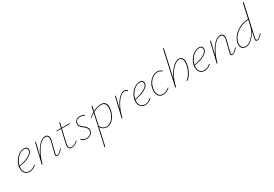

<svg xmlns="http://www.w3.org/2000/svg" viewBox="56 -1917 4868 3411"><g transform="rotate(-30 2490.5 -211.0)"><path d="M356 -346Q356 -339 354 -327Q344 -277 267.5 -233.5Q191 -190 61 -169Q58 -151 58 -133Q58 -77 88 -44Q118 -11 171 -11Q236 -11 296 -67L306 -57Q240 3 170 3Q110 3 76 -34.5Q42 -72 42 -135Q42 -165 49 -194Q63 -251 99.5 -301Q136 -351 185 -380.5Q234 -410 283 -410Q322 -410 339 -391.5Q356 -373 356 -346ZM340 -344Q340 -366 326.5 -381Q313 -396 279 -396Q234 -396 189.5 -367.5Q145 -339 112 -292.5Q79 -246 66 -194L63 -182Q182 -203 255 -242.5Q328 -282 338 -327Q340 -337 340 -344Z M852 -79Q816 -38 788 -17.5Q760 3 735 3Q704 3 704 -28Q704 -38 707 -51L765 -281Q771 -307 771 -328Q771 -360 756.5 -377.5Q742 -395 713 -395Q662 -395 606.5 -341.5Q551 -288 504.5 -197.5Q458 -107 431 0H415L512 -407H528L465 -144Q516 -264 583.5 -337Q651 -410 716 -410Q750 -410 768.5 -389.5Q787 -369 787 -331Q787 -306 780 -279L723 -51Q720 -39 720 -31Q720 -11 739 -11Q760 -11 784 -30Q808 -49 843 -87Z M985 -110Q979 -86 979 -67Q979 -38 993 -22.5Q1007 -7 1036 -7Q1063 -7 1093.5 -22.5Q1124 -38 1154 -67L1163 -58Q1092 7 1031 7Q998 7 980.5 -12Q963 -31 963 -66Q963 -86 969 -110L1031 -379H941L945 -392H1034L1058 -495H1074L1050 -392L1212 -393L1209 -379H1047Z M1231 -44 1242 -55Q1257 -35 1283.5 -23Q1310 -11 1342 -11Q1392 -11 1422.5 -39.5Q1453 -68 1453 -110Q1453 -139 1435.5 -160Q1418 -181 1385 -208Q1350 -236 1332.5 -257.5Q1315 -279 1315 -309Q1315 -320 1318 -333Q1327 -368 1355 -389Q1383 -410 1431 -410Q1486 -410 1521 -382L1511 -370Q1499 -382 1477 -389Q1455 -396 1429 -396Q1382 -396 1356 -372.5Q1330 -349 1330 -312Q1330 -286 1346.5 -266Q1363 -246 1396 -220Q1432 -191 1450.5 -167.5Q1469 -144 1469 -112Q1469 -101 1466 -87Q1456 -46 1423 -21.5Q1390 3 1340 3Q1303 3 1274.5 -10.5Q1246 -24 1231 -44Z M1970 -288Q1970 -264 1963 -224Q1950 -165 1920 -113Q1890 -61 1847.5 -29Q1805 3 1756 3Q1714 3 1681 -17Q1648 -37 1631 -72L1551 289H1535L1674 -336Q1632 -311 1597 -279L1589 -288Q1631 -325 1677 -353L1701 -459L1717 -460L1696 -363Q1784 -408 1856 -408Q1970 -408 1970 -288ZM1952 -286Q1952 -394 1853 -394Q1820 -394 1777.5 -381.5Q1735 -369 1692 -346L1636 -93Q1651 -57 1681.5 -34Q1712 -11 1755 -11Q1797 -11 1836 -38.5Q1875 -66 1903.5 -114Q1932 -162 1945 -222Q1952 -264 1952 -286Z M2402 -377 2391 -365Q2371 -395 2333 -395Q2292 -395 2243 -350Q2194 -305 2148 -218Q2102 -131 2073 -12L2070 0H2054L2151 -407H2167L2108 -161Q2157 -280 2219.5 -345Q2282 -410 2336 -410Q2376 -410 2402 -377Z M2728 -346Q2728 -339 2726 -327Q2716 -277 2639.5 -233.5Q2563 -190 2433 -169Q2430 -151 2430 -133Q2430 -77 2460 -44Q2490 -11 2543 -11Q2608 -11 2668 -67L2678 -57Q2612 3 2542 3Q2482 3 2448 -34.5Q2414 -72 2414 -135Q2414 -165 2421 -194Q2435 -251 2471.5 -301Q2508 -351 2557 -380.5Q2606 -410 2655 -410Q2694 -410 2711 -391.5Q2728 -373 2728 -346ZM2712 -344Q2712 -366 2698.5 -381Q2685 -396 2651 -396Q2606 -396 2561.5 -367.5Q2517 -339 2484 -292.5Q2451 -246 2438 -194L2435 -182Q2554 -203 2627 -242.5Q2700 -282 2710 -327Q2712 -337 2712 -344Z M3017 -396Q2972 -396 2929 -371Q2886 -346 2854 -300Q2822 -254 2809 -194Q2802 -165 2802 -136Q2802 -78 2831 -44.5Q2860 -11 2912 -11Q2946 -11 2978.5 -26Q3011 -41 3038 -68L3048 -58Q3018 -29 2982.5 -13Q2947 3 2909 3Q2851 3 2818 -34.5Q2785 -72 2785 -136Q2785 -157 2792 -194Q2805 -257 2839.5 -306Q2874 -355 2921.5 -382.5Q2969 -410 3020 -410Q3077 -410 3108 -372L3096 -361Q3068 -396 3017 -396Z M3548 -301Q3548 -271 3540 -233Q3524 -160 3485 -93Q3446 -26 3397 4L3388 -8Q3434 -37 3471.5 -102Q3509 -167 3524 -236Q3531 -268 3531 -301Q3531 -346 3514 -372.5Q3497 -399 3462 -399Q3413 -399 3356 -352Q3299 -305 3248.5 -214.5Q3198 -124 3170 0H3153L3312 -711H3329L3203 -149Q3237 -232 3282 -292Q3327 -352 3374 -383Q3421 -414 3463 -414Q3506 -414 3527 -383Q3548 -352 3548 -301Z M3945 -346Q3945 -339 3943 -327Q3933 -277 3856.5 -233.5Q3780 -190 3650 -169Q3647 -151 3647 -133Q3647 -77 3677 -44Q3707 -11 3760 -11Q3825 -11 3885 -67L3895 -57Q3829 3 3759 3Q3699 3 3665 -34.5Q3631 -72 3631 -135Q3631 -165 3638 -194Q3652 -251 3688.5 -301Q3725 -351 3774 -380.5Q3823 -410 3872 -410Q3911 -410 3928 -391.5Q3945 -373 3945 -346ZM3929 -344Q3929 -366 3915.5 -381Q3902 -396 3868 -396Q3823 -396 3778.5 -367.5Q3734 -339 3701 -292.5Q3668 -246 3655 -194L3652 -182Q3771 -203 3844 -242.5Q3917 -282 3927 -327Q3929 -337 3929 -344Z M4441 -79Q4405 -38 4377 -17.5Q4349 3 4324 3Q4293 3 4293 -28Q4293 -38 4296 -51L4354 -281Q4360 -307 4360 -328Q4360 -360 4345.5 -377.5Q4331 -395 4302 -395Q4251 -395 4195.5 -341.5Q4140 -288 4093.5 -197.5Q4047 -107 4020 0H4004L4101 -407H4117L4054 -144Q4105 -264 4172.5 -337Q4240 -410 4305 -410Q4339 -410 4357.5 -389.5Q4376 -369 4376 -331Q4376 -306 4369 -279L4312 -51Q4309 -39 4309 -31Q4309 -11 4328 -11Q4349 -11 4373 -30Q4397 -49 4432 -87Z M4943 -87 4952 -79Q4916 -39 4888 -18Q4860 3 4835 3Q4803 3 4803 -30Q4803 -41 4806 -54L4837 -199Q4797 -116 4732.5 -56.5Q4668 3 4603 3Q4562 3 4532 -22.5Q4502 -48 4502 -98Q4502 -118 4506 -135Q4522 -213 4580.5 -276Q4639 -339 4720 -374Q4801 -409 4882 -409L4949 -711H4967L4821 -53Q4819 -41 4819 -36Q4819 -11 4841 -11Q4861 -11 4884.5 -30Q4908 -49 4943 -87ZM4853 -278 4879 -395Q4803 -395 4725.5 -361Q4648 -327 4592 -267Q4536 -207 4522 -135Q4518 -111 4518 -102Q4518 -57 4544 -34Q4570 -11 4606 -11Q4655 -11 4708 -53Q4761 -95 4800.5 -157.5Q4840 -220 4853 -278Z"/></g></svg>

Font: Ysabeau Thin
Style: Italic
Weight: 200
Italic angle: -12°
Designer: Christian Thalmann (Catharsis Fonts)
Version: Version 0.003